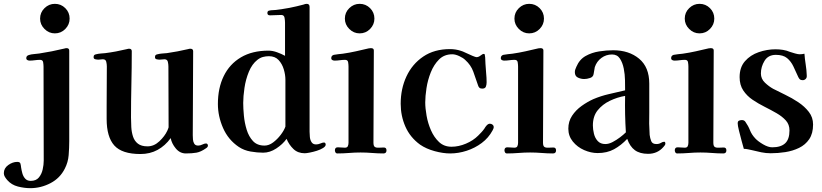

<svg xmlns="http://www.w3.org/2000/svg" viewBox="-87 -796 4283 1001"><path d="M274 -60Q274 -25 271 12.5Q268 50 251 83Q226 133 176 159Q126 185 71 185Q40 185 6.5 176.5Q-27 168 -49 143Q-56 135 -61.5 126Q-67 117 -67 107Q-67 81 -44 64.5Q-21 48 3 48Q17 48 19.5 57Q22 66 23 77Q25 91 29.5 107.5Q34 124 44.5 135.5Q55 147 73 147Q101 147 115.5 129.5Q130 112 135.5 87.5Q141 63 141 41Q141 -81 140.5 -203.5Q140 -326 140 -448Q140 -458 138 -471Q136 -484 122 -484Q109 -484 95 -482Q81 -480 67 -480Q61 -480 55.5 -483Q50 -486 50 -493Q50 -505 63 -509Q75 -513 89.5 -514Q104 -515 117 -517Q150 -522 183 -528.5Q216 -535 249 -543Q255 -545 260 -545Q274 -545 274 -532ZM276 -699Q276 -668 253.5 -645Q231 -622 199 -622Q168 -622 145 -645Q122 -668 122 -699Q122 -731 145 -753.5Q168 -776 199 -776Q231 -776 253.5 -753.5Q276 -731 276 -699Z M997 -37Q997 -29 987 -23Q960 -4 937 0Q914 4 882 4Q851 4 829.5 -22Q808 -48 803 -76Q774 -36 734.5 -14.5Q695 7 645 7Q549 7 509 -37.5Q469 -82 469 -176V-243Q469 -295 469.5 -346.5Q470 -398 470 -450Q470 -461 467 -474Q464 -487 449 -487Q443 -487 437.5 -486Q432 -485 426 -485Q419 -485 410 -487Q401 -489 401 -498Q401 -506 404.5 -509Q408 -512 414 -513Q425 -516 438 -517Q451 -518 462 -519Q517 -526 575 -540Q581 -542 586 -542Q600 -542 600 -529Q600 -443 598 -356.5Q596 -270 596 -184Q596 -160 597.5 -133.5Q599 -107 606.5 -84Q614 -61 632 -47Q650 -33 682 -33Q716 -33 744 -59.5Q772 -86 785 -114Q786 -116 789 -123.5Q792 -131 792 -132Q792 -212 791.5 -291.5Q791 -371 791 -450Q791 -461 788 -474Q785 -487 770 -487Q764 -487 758 -486Q752 -485 745 -485Q738 -485 729.5 -487Q721 -489 721 -498Q721 -506 724.5 -509Q728 -512 734 -513Q745 -516 758 -517Q771 -518 783 -519Q839 -527 894 -540Q897 -541 899.5 -541.5Q902 -542 905 -542Q920 -542 920 -529Q920 -420 919 -310.5Q918 -201 918 -91Q918 -81 919 -68.5Q920 -56 926 -46.5Q932 -37 946 -37Q957 -37 968 -42.5Q979 -48 987 -48Q992 -48 994.5 -44.5Q997 -41 997 -37Z M1401 -380Q1401 -406 1392.5 -434.5Q1384 -463 1365.5 -483Q1347 -503 1315 -503Q1299 -503 1284 -499Q1269 -495 1255 -484Q1227 -462 1210.5 -422Q1194 -382 1187.5 -337.5Q1181 -293 1181 -259Q1181 -231 1184.5 -193.5Q1188 -156 1199 -120Q1210 -84 1232 -60.5Q1254 -37 1292 -37Q1315 -37 1337 -53.5Q1359 -70 1376.5 -93Q1394 -116 1401 -136ZM1611 -42Q1611 -33 1597.5 -24.5Q1584 -16 1565 -10Q1546 -4 1528 -0.5Q1510 3 1502 3Q1466 3 1443 -19Q1420 -41 1407 -72Q1387 -44 1353.5 -22Q1320 0 1285 0Q1254 0 1219.5 -6Q1185 -12 1158 -30Q1103 -67 1076 -128.5Q1049 -190 1049 -254Q1049 -337 1079.5 -399.5Q1110 -462 1169 -497Q1228 -532 1313 -532Q1334 -532 1357.5 -523.5Q1381 -515 1399 -505V-678Q1399 -689 1396.5 -703.5Q1394 -718 1379 -718Q1364 -718 1349.5 -717Q1335 -716 1321 -716Q1307 -716 1307 -728Q1307 -740 1318 -741Q1326 -743 1334 -743Q1342 -743 1349 -744Q1368 -746 1386 -749Q1404 -752 1422 -755Q1441 -759 1459 -763Q1477 -767 1495 -772Q1500 -774 1504 -775Q1508 -776 1512 -776Q1527 -776 1527 -760V-109Q1527 -97 1528.5 -81.5Q1530 -66 1537.5 -54.5Q1545 -43 1561 -43Q1572 -43 1583.5 -48Q1595 -53 1602 -53Q1607 -53 1609 -49.5Q1611 -46 1611 -42Z M1928 -12Q1928 4 1912 4Q1883 4 1853 1.5Q1823 -1 1793 -1Q1763 -1 1732.5 1.5Q1702 4 1672 4Q1665 4 1662 -1.5Q1659 -7 1659 -12Q1659 -28 1674 -28Q1684 -28 1693 -27Q1702 -26 1711 -26Q1723 -26 1726.5 -34Q1730 -42 1730 -52V-449Q1730 -459 1728 -471.5Q1726 -484 1712 -484Q1699 -484 1685 -482Q1671 -480 1657 -480Q1651 -480 1645.5 -483Q1640 -486 1640 -493Q1640 -506 1653 -510Q1664 -512 1676.5 -513.5Q1689 -515 1700 -516Q1735 -521 1768.5 -528.5Q1802 -536 1836 -544Q1839 -544 1842 -544.5Q1845 -545 1847 -545Q1862 -545 1862 -533Q1862 -413 1861 -292.5Q1860 -172 1860 -52Q1860 -34 1868 -29.5Q1876 -25 1888.5 -26Q1901 -27 1914 -27Q1928 -27 1928 -12ZM1865 -699Q1865 -668 1842.5 -645Q1820 -622 1788 -622Q1757 -622 1734 -645Q1711 -668 1711 -699Q1711 -731 1734 -753.5Q1757 -776 1788 -776Q1820 -776 1842.5 -753.5Q1865 -731 1865 -699Z M2487 -133Q2487 -129 2485 -124.5Q2483 -120 2481 -116Q2460 -77 2424.5 -50.5Q2389 -24 2346 -10Q2303 4 2260 4Q2223 4 2179 -8Q2135 -20 2103 -42Q2051 -80 2026.5 -136Q2002 -192 2002 -255Q2002 -333 2032 -397.5Q2062 -462 2119.5 -501Q2177 -540 2259 -540Q2289 -540 2316 -531Q2324 -529 2341.5 -520.5Q2359 -512 2376 -505Q2393 -498 2397 -498Q2408 -498 2418.5 -506.5Q2429 -515 2435 -515Q2441 -515 2441 -507Q2443 -497 2443 -485.5Q2443 -474 2444 -463Q2445 -439 2447.5 -415Q2450 -391 2450 -367Q2450 -354 2446 -344Q2442 -334 2427 -334Q2417 -334 2412 -339Q2407 -344 2405 -352Q2393 -388 2380.5 -422.5Q2368 -457 2339 -483Q2328 -494 2307.5 -503.5Q2287 -513 2271 -513Q2229 -513 2202 -486Q2175 -459 2159 -419Q2143 -379 2136.5 -336.5Q2130 -294 2130 -262Q2130 -232 2137 -192.5Q2144 -153 2160 -116.5Q2176 -80 2202 -55.5Q2228 -31 2267 -31Q2304 -31 2342 -47Q2380 -63 2406 -89Q2414 -97 2422.5 -106Q2431 -115 2438 -125Q2441 -130 2444 -134.5Q2447 -139 2451 -143Q2459 -151 2467 -151Q2475 -151 2481 -146Q2487 -141 2487 -133Z M2812 -12Q2812 4 2796 4Q2767 4 2737 1.5Q2707 -1 2677 -1Q2647 -1 2616.5 1.5Q2586 4 2556 4Q2549 4 2546 -1.5Q2543 -7 2543 -12Q2543 -28 2558 -28Q2568 -28 2577 -27Q2586 -26 2595 -26Q2607 -26 2610.5 -34Q2614 -42 2614 -52V-449Q2614 -459 2612 -471.5Q2610 -484 2596 -484Q2583 -484 2569 -482Q2555 -480 2541 -480Q2535 -480 2529.5 -483Q2524 -486 2524 -493Q2524 -506 2537 -510Q2548 -512 2560.5 -513.5Q2573 -515 2584 -516Q2619 -521 2652.5 -528.5Q2686 -536 2720 -544Q2723 -544 2726 -544.5Q2729 -545 2731 -545Q2746 -545 2746 -533Q2746 -413 2745 -292.5Q2744 -172 2744 -52Q2744 -34 2752 -29.5Q2760 -25 2772.5 -26Q2785 -27 2798 -27Q2812 -27 2812 -12ZM2749 -699Q2749 -668 2726.5 -645Q2704 -622 2672 -622Q2641 -622 2618 -645Q2595 -668 2595 -699Q2595 -731 2618 -753.5Q2641 -776 2672 -776Q2704 -776 2726.5 -753.5Q2749 -731 2749 -699Z M3176 -106Q3173 -153 3172 -200.5Q3171 -248 3172 -296Q3131 -289 3092.5 -270.5Q3054 -252 3029 -221Q3004 -190 3004 -142Q3004 -122 3009.5 -99Q3015 -76 3029.5 -60.5Q3044 -45 3069 -45Q3087 -45 3107 -55.5Q3127 -66 3145.5 -80Q3164 -94 3176 -106ZM3382 -47Q3382 -43 3378.5 -38Q3375 -33 3372 -30Q3341 6 3292 6Q3249 6 3223 -13Q3197 -32 3183 -72Q3151 -38 3114.5 -18Q3078 2 3029 2Q2994 2 2958.5 -13.5Q2923 -29 2899.5 -58Q2876 -87 2876 -125Q2876 -163 2895.5 -192.5Q2915 -222 2945 -243.5Q2975 -265 3006 -279Q3046 -296 3088 -305.5Q3130 -315 3172 -325V-329Q3172 -347 3171.5 -377.5Q3171 -408 3165 -438.5Q3159 -469 3145 -490.5Q3131 -512 3104 -512Q3073 -512 3048.5 -494Q3024 -476 3014 -446Q3012 -437 3011 -428.5Q3010 -420 3008 -411Q3006 -395 2989.5 -389.5Q2973 -384 2959 -384Q2942 -384 2926 -391.5Q2910 -399 2910 -420Q2910 -428 2912.5 -434.5Q2915 -441 2918 -448Q2934 -486 2966 -504Q2998 -522 3036.5 -528Q3075 -534 3110 -534Q3192 -534 3245 -490Q3298 -446 3298 -360V-209Q3297 -181 3297.5 -151.5Q3298 -122 3300 -93Q3302 -76 3308 -60.5Q3314 -45 3335 -45Q3349 -45 3358.5 -51Q3368 -57 3376 -57Q3380 -57 3381 -53Q3382 -49 3382 -47Z M3700 -12Q3700 4 3684 4Q3655 4 3625 1.5Q3595 -1 3565 -1Q3535 -1 3504.5 1.5Q3474 4 3444 4Q3437 4 3434 -1.5Q3431 -7 3431 -12Q3431 -28 3446 -28Q3456 -28 3465 -27Q3474 -26 3483 -26Q3495 -26 3498.5 -34Q3502 -42 3502 -52V-449Q3502 -459 3500 -471.5Q3498 -484 3484 -484Q3471 -484 3457 -482Q3443 -480 3429 -480Q3423 -480 3417.5 -483Q3412 -486 3412 -493Q3412 -506 3425 -510Q3436 -512 3448.5 -513.5Q3461 -515 3472 -516Q3507 -521 3540.5 -528.5Q3574 -536 3608 -544Q3611 -544 3614 -544.5Q3617 -545 3619 -545Q3634 -545 3634 -533Q3634 -413 3633 -292.5Q3632 -172 3632 -52Q3632 -34 3640 -29.5Q3648 -25 3660.5 -26Q3673 -27 3686 -27Q3700 -27 3700 -12ZM3637 -699Q3637 -668 3614.5 -645Q3592 -622 3560 -622Q3529 -622 3506 -645Q3483 -668 3483 -699Q3483 -731 3506 -753.5Q3529 -776 3560 -776Q3592 -776 3614.5 -753.5Q3637 -731 3637 -699Z M4152 -147Q4152 -100 4132 -70.5Q4112 -41 4079 -25Q4046 -9 4007.5 -3Q3969 3 3931 3Q3906 3 3882 -2Q3858 -7 3834 -13Q3824 -15 3813 -17.5Q3802 -20 3791 -20Q3787 -34 3779.5 -61.5Q3772 -89 3765.5 -115.5Q3759 -142 3759 -153Q3759 -164 3766 -167Q3773 -170 3781 -170Q3793 -170 3799 -161Q3814 -140 3823 -117Q3832 -94 3851 -74Q3865 -59 3891.5 -43.5Q3918 -28 3939 -28Q3984 -28 4006.5 -49Q4029 -70 4029 -116Q4029 -147 4010 -168Q3991 -189 3961.5 -206Q3932 -223 3899 -239.5Q3866 -256 3836.5 -276Q3807 -296 3788 -324.5Q3769 -353 3769 -394Q3769 -445 3797 -477Q3825 -509 3868.5 -524Q3912 -539 3956 -539Q3976 -539 3995 -536Q4014 -533 4033 -525Q4042 -522 4057.5 -517.5Q4073 -513 4082 -513Q4095 -513 4107 -516Q4109 -488 4113.5 -460Q4118 -432 4119 -404V-401Q4120 -391 4113.5 -384.5Q4107 -378 4098 -378Q4088 -378 4083.5 -382Q4079 -386 4075 -394Q4062 -423 4049.5 -449.5Q4037 -476 4016.5 -493Q3996 -510 3958 -510Q3918 -510 3899 -479Q3880 -448 3880 -413Q3880 -385 3901 -365Q3922 -345 3944 -333Q3971 -319 4006.5 -302Q4042 -285 4075 -263Q4108 -241 4130 -212.5Q4152 -184 4152 -147Z"/></svg>

Font: Kaisei Decol
Style: Bold
Weight: 700
Designer: Font-Kai, 金井和夫
Foundry: KAZUO KANAI
Version: Version 5.003